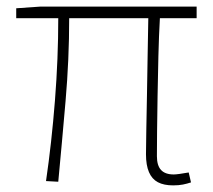

<svg xmlns="http://www.w3.org/2000/svg" viewBox="-20 -547 643 580"><path d="M503 13Q475 13 457 3.5Q439 -6 430 -27Q421 -48 421 -81Q421 -108 422 -156Q423 -204 424 -262.5Q425 -321 426 -381Q427 -441 428 -492H189Q189 -368 178 -241Q167 -114 156 2L119 0Q136 -116 146 -243.5Q156 -371 156 -492H29V-522L101 -527H574V-492H463Q460 -439 458.5 -378Q457 -317 456 -257.5Q455 -198 454.5 -150Q454 -102 454 -75Q454 -47 466.5 -33.5Q479 -20 505 -20Q516 -20 550 -26L557 4Q545 8 532.5 10.5Q520 13 503 13Z"/></svg>

Font: Shanggu Sans SC VF
Style: Regular
Weight: 250
Designer: GuiWonder
Version: Version 1.021